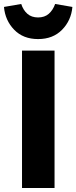

<svg xmlns="http://www.w3.org/2000/svg" viewBox="-46 -948 385 968"><path d="M229 0H65V-693H229ZM-26 -913 61 -928Q71 -897 92 -878.5Q113 -860 146 -860Q179 -860 200 -878.5Q221 -897 232 -928L319 -913Q313 -845 267 -798Q221 -751 146 -751Q71 -751 25.5 -798Q-20 -845 -26 -913Z"/></svg>

Font: FiraGOUPP
Style: Bold
Weight: 700
Designer: bBox Type
Foundry: bBox Type GmbH
Version: Version 1.001